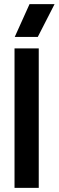

<svg xmlns="http://www.w3.org/2000/svg" viewBox="-20 -916 286 936"><path d="M50.8 0V-680.2H168.9V0ZM51.8 -735.8 124 -896H246.1L164.1 -735.8Z"/></svg>

Font: TASA Orbiter Display SemiBold
Style: Regular
Weight: 600
Designer: Weizhong Zhang
Version: Version 1.000;Glyphs 3.1.2 (3151)